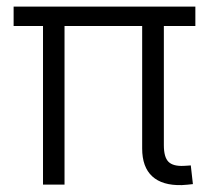

<svg xmlns="http://www.w3.org/2000/svg" viewBox="-20 -549 623 571"><path d="M520.5 1.5Q462.4 2.9 432.6 -24.7Q402.8 -52.2 402.8 -107.4V-509.8H467.3V-117.2Q467.3 -81.5 481 -67.9Q494.6 -54.2 526.4 -55.7Q534.2 -56.2 538.3 -56.4Q542.5 -56.6 547.4 -57.1L553.7 -1.5Q546.4 -0.5 538.1 0.2Q529.8 1 520.5 1.5ZM107.9 0V-509.8H171.9V0ZM20.5 -471.7V-529.3H561V-471.7Z"/></svg>

Font: Inter 24pt Light
Style: Regular
Weight: 300
Designer: Rasmus Andersson
Foundry: rsms
Version: Version 4.001;git-66647c0bb